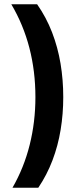

<svg xmlns="http://www.w3.org/2000/svg" viewBox="-20 -760 368 900"><path d="M159.5 120H38.5Q92.5 26 119.2 -81.2Q146 -188.5 146 -305Q146 -426 117.8 -535.2Q89.5 -644.5 33 -740H154Q197 -678.5 224 -608.5Q251 -538.5 263.8 -462Q276.5 -385.5 276.5 -305Q276.5 -226 264.2 -151.5Q252 -77 226 -8.5Q200 60 159.5 120Z"/></svg>

Font: Encode Sans SC SemiCondensed SemiBold
Style: Regular
Weight: 600
Width: 4
Designer: Multiple Designers
Foundry: Impallari Type
Version: Version 3.002